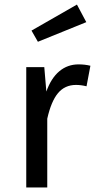

<svg xmlns="http://www.w3.org/2000/svg" viewBox="-20 -821 426 841"><path d="M376 -533 359 -443Q335 -449 313 -449Q264 -449 234 -413Q204 -377 187 -301V0H95V-527H174L183 -420Q204 -479 240 -509Q276 -539 324 -539Q352 -539 376 -533ZM358 -724 146 -638 118 -687 317 -801Z"/></svg>

Font: Wolseley Sans
Style: Regular
Weight: 400
Designer: Carrois Corporate & Edenspiekermann AG
Foundry: Carrois Corporate GbR & Edenspiekermann AG
Version: Version 4.202